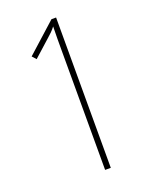

<svg xmlns="http://www.w3.org/2000/svg" viewBox="-136 -785 666 857"><g transform="rotate(-20 197.0 -357.0)"><path d="M239 0V-714H217L77 -588L94 -569L173 -640C189 -654 200 -664 213 -681C212 -637 212 -608 212 -566V0Z"/></g></svg>

Font: Noto Sans Myanmar ExtraCondensed Thin
Style: Regular
Weight: 100
Width: 2
Designer: Monotype Design Team
Foundry: Monotype Imaging Inc.
Version: Version 2.107